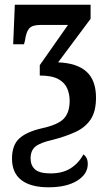

<svg xmlns="http://www.w3.org/2000/svg" viewBox="-20 -556 461 816"><path d="M186 240Q111 240 71 209.5Q31 179 31 118Q31 61 62 32.5Q93 4 159 -11Q227 -26 251.5 -52Q276 -78 276 -128Q276 -156 265.5 -180.5Q255 -205 227.5 -220Q200 -235 148 -235H149V-279L269 -450H152Q117 -450 104 -435Q91 -420 86 -383L82 -368H36L43 -536H365V-476L227 -291Q307 -288 347.5 -251.5Q388 -215 388 -141Q388 -82 365 -48Q342 -14 300.5 5Q259 24 205 38Q151 50 130.5 67Q110 84 110 117Q110 147 129 164Q148 181 195 181Q245 181 279 160Q313 139 335 100Q343 106 348 116Q353 126 353 141Q353 184 308 212Q263 240 186 240Z"/></svg>

Font: Noto Serif ExtraCondensed SemiBold
Style: Regular
Weight: 600
Width: 2
Designer: Monotype Design Team
Foundry: Monotype Imaging Inc.
Version: Version 2.015; ttfautohint (v1.8.4.7-5d5b)